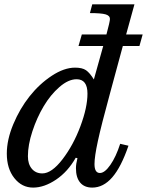

<svg xmlns="http://www.w3.org/2000/svg" viewBox="-20 -850 674 880"><path d="M410.2 -485.8 453.1 -639.2H339.8L355 -691.9H467.8Q483.9 -751.5 483.9 -763.2Q483.9 -778.3 463.9 -784.2Q443.8 -790 392.1 -790L402.8 -830.1H596.2L558.1 -691.9H633.8L619.1 -639.2H543L484.9 -424.8Q443.8 -274.4 428.5 -203.1Q413.1 -131.8 413.1 -98.1Q413.1 -57.1 438 -57.1Q460 -57.1 485.8 -94.2Q511.7 -131.3 530.8 -190.9L568.8 -182.1Q535.2 -84 494.4 -37.1Q453.6 9.8 402.8 9.8Q366.7 9.8 347.4 -13.2Q328.1 -36.1 328.1 -79.1Q328.1 -98.6 335 -125L327.1 -127Q291 -63 236.8 -26.6Q182.6 9.8 131.8 9.8Q80.1 9.8 45.7 -33.7Q11.2 -77.1 11.2 -146Q11.2 -209.5 41 -280.8Q70.8 -352.1 115.7 -408.7Q160.6 -465.3 217.3 -502.7Q273.9 -540 324.2 -540Q356.9 -540 374.3 -528.1Q391.6 -516.1 410.2 -485.8ZM331.1 -486.8Q293.5 -486.8 252.4 -451.2Q211.4 -415.5 180.2 -363Q148.9 -310.5 128.4 -248Q107.9 -185.5 107.9 -133.8Q107.9 -98.1 125.7 -76.7Q143.6 -55.2 173.8 -55.2Q216.8 -55.2 266.6 -120.1Q316.4 -185.1 348.6 -271.5Q380.9 -357.9 380.9 -420.9Q380.9 -486.8 331.1 -486.8Z"/></svg>

Font: Libre Baskerville
Style: Italic
Weight: 400
Designer: Pablo Impallari, Rodrigo Fuenzalida
Foundry: Pablo Impallari, Rodrigo Fuenzalida
Version: Version 1.000